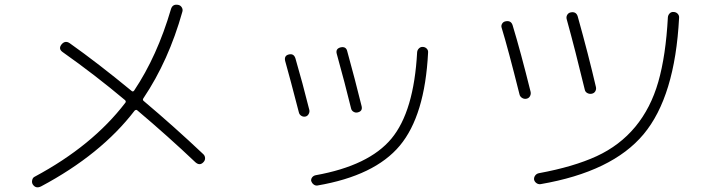

<svg xmlns="http://www.w3.org/2000/svg" viewBox="-20 -766 3040 821"><path d="M155.3 31.2Q132.8 42 120.1 22.5Q115.2 14.6 117.7 3.9Q120.1 -6.8 128.9 -10.7Q375 -142.6 515.6 -326.2Q520.5 -332 514.6 -337.9Q386.7 -445.3 247.1 -543.9Q228.5 -557.6 243.2 -576.2Q258.8 -594.7 278.3 -581.1Q398.4 -496.1 543 -377Q548.8 -372.1 553.7 -378.9Q652.3 -526.4 710.9 -726.6Q717.8 -750 742.2 -745.1Q752 -743.2 757.3 -734.4Q762.7 -725.6 759.8 -715.8Q701.2 -506.8 593.8 -346.7Q587.9 -338.9 594.7 -334Q724.6 -224.6 848.6 -107.4Q856.4 -100.6 856.9 -90.3Q857.4 -80.1 849.6 -72.3Q834 -55.7 815.4 -72.3Q699.2 -182.6 567.4 -293.9Q562.5 -298.8 555.7 -293Q412.1 -105.5 155.3 31.2Z M1336.9 27.3Q1328.1 28.3 1320.8 22.5Q1313.5 16.6 1310.5 7.8Q1309.6 -1 1314.9 -7.8Q1320.3 -14.6 1329.1 -16.6Q1557.6 -57.6 1653.8 -173.3Q1750 -289.1 1763.7 -543Q1764.6 -552.7 1772 -559.6Q1779.3 -566.4 1789.1 -565.4Q1798.8 -564.5 1805.2 -557.6Q1811.5 -550.8 1810.5 -541Q1796.9 -271.5 1689.5 -143.1Q1582 -14.6 1336.9 27.3ZM1257.8 -286.1Q1219.7 -433.6 1199.2 -505.9Q1194.3 -528.3 1215.3 -533.2Q1236.3 -538.1 1243.2 -516.6Q1273.4 -413.1 1302.7 -295.9Q1304.7 -287.1 1299.8 -278.3Q1294.9 -269.5 1286.1 -267.6Q1276.4 -265.6 1268.1 -271Q1259.8 -276.4 1257.8 -286.1ZM1436.5 -563.5Q1460 -568.4 1464.8 -546.9Q1498 -426.8 1526.4 -311.5Q1531.2 -290 1508.8 -285.2Q1500 -283.2 1491.7 -288.1Q1483.4 -293 1481.4 -301.8Q1455.1 -409.2 1419.9 -536.1Q1414.1 -557.6 1436.5 -563.5Z M2291 21.5Q2281.2 22.5 2273.4 16.6Q2265.6 10.7 2263.7 2Q2262.7 -7.8 2268.6 -15.6Q2274.4 -23.4 2284.2 -25.4Q2432.6 -52.7 2531.2 -98.1Q2629.9 -143.6 2696.3 -223.6Q2762.7 -303.7 2794.9 -416Q2827.1 -528.3 2835.9 -692.4Q2836.9 -702.1 2843.8 -709Q2850.6 -715.8 2861.3 -714.8Q2872.1 -713.9 2878.4 -706.5Q2884.8 -699.2 2883.8 -689.5Q2866.2 -352.5 2731.9 -191.9Q2597.7 -31.2 2291 21.5ZM2201.2 -363.3Q2152.3 -558.6 2125 -647.5Q2122.1 -656.2 2127 -664.6Q2131.8 -672.9 2141.6 -674.8Q2165 -679.7 2171.9 -658.2Q2206.1 -545.9 2249 -373Q2251 -363.3 2246.1 -354.5Q2241.2 -345.7 2231 -343.8Q2220.7 -341.8 2211.9 -347.7Q2203.1 -353.5 2201.2 -363.3ZM2419.9 -712.9Q2443.4 -717.8 2450.2 -696.3Q2496.1 -532.2 2528.3 -393.6Q2530.3 -383.8 2525.4 -375.5Q2520.5 -367.2 2510.3 -365.2Q2500 -363.3 2491.2 -368.2Q2482.4 -373 2480.5 -382.8Q2439.5 -552.7 2403.3 -683.6Q2400.4 -693.4 2405.3 -702.1Q2410.2 -710.9 2419.9 -712.9Z"/></svg>

Font: Rounded-X Mgen+ 1mn light
Style: Regular
Weight: 200
Designer: [Source Han Sans]
Ryoko NISHIZUKA  (kana & ideographs); Paul D. Hunt (Latin, Greek & Cyrillic); Wenlong ZHANG  (bopomofo
Version: Version 1.059.20150602